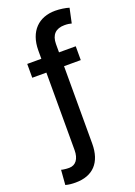

<svg xmlns="http://www.w3.org/2000/svg" viewBox="-178 -827 770 1099"><g transform="rotate(-20 207.0 -278.0)"><path d="M349.8 -528.4H247.9V-579.2C248.2 -635.7 277 -664.1 330.3 -664.1C349.4 -664.1 362.2 -661.6 372.9 -658.7L392 -747.9C371.8 -754.6 336.3 -759.9 307.9 -759.9C208.5 -759.9 140.6 -696.7 140.3 -579.2V-528.4H54.3V-444.2H140.3V27.7C140.3 80.6 117.2 112.9 76.7 112.9C66.8 112.9 39.4 111.2 29.1 107.2L22 197.4C43 203.1 61.8 204.5 83.1 204.5C188.6 204.5 247.9 142.4 247.9 27.7V-444.2H349.8Z"/></g></svg>

Font: RA Harald Medium
Style: Regular
Weight: 500
Designer: Rasmus Andersson
Foundry: rsms
Version: Version 3.000;hotconv 1.0.109;makeotfexe 2.5.65596